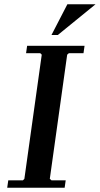

<svg xmlns="http://www.w3.org/2000/svg" viewBox="-20 -886 471 906"><path d="M305 -635 297 -628 215 -42 223 -35H290L285 0H14L19 -35H88L95 -42L177 -628L170 -635H103L108 -670H379L374 -635ZM431 -866 253 -721H223L298 -866Z"/></svg>

Font: Brygada 1918 SemiBold
Style: Italic
Weight: 600
Italic angle: -8°
Designer: Mateusz Machalski | Borys Kosmynka | Przemek Hoffer
Foundry: NIEPODLEGLA 2018
Version: Version 3.006